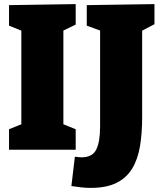

<svg xmlns="http://www.w3.org/2000/svg" viewBox="-20 -730 788 936"><path d="M349 -610 270 -572 289 -600V-105L270 -132L349 -100V0H24V-100L101 -131L84 -105V-600L108 -571L24 -605V-705L349 -710ZM403 -705 733 -710V-612L653 -570L673 -610V-158Q673 -81 662.5 -17.5Q652 46 624.5 91.5Q597 137 548 161.5Q499 186 422 186Q400 186 377 183.5Q354 181 328 177L345 34Q355 35 362.5 36Q370 37 377 37Q430 37 449 -0.5Q468 -38 468 -114V-610L490 -573L403 -605Z"/></svg>

Font: Bitter Thin Black
Style: Regular
Weight: 900
Version: Version 3.020